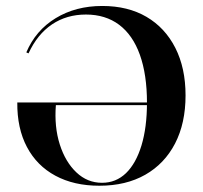

<svg xmlns="http://www.w3.org/2000/svg" viewBox="-20 -602 670 634"><path d="M308.1 11.3Q224.2 11.3 162.9 -21.8Q101.6 -54.8 69 -116.5Q36.3 -178.2 37.1 -263.7H503.2L504 -254.8H164.5Q158.9 -183.1 177.4 -125Q196 -66.9 232.3 -32.7Q268.5 1.6 316.9 1.6Q362.9 1.6 396 -30.2Q429 -62.1 447.2 -121.8Q465.3 -181.5 465.3 -262.9Q465.3 -355.6 441.9 -421Q418.5 -486.3 373.4 -520.2Q328.2 -554 263.7 -554Q200 -554 151.6 -521.4Q103.2 -488.7 74.2 -425.8L66.9 -429Q97.6 -501.6 163.7 -541.9Q229.8 -582.3 317.7 -582.3Q402.4 -582.3 463.7 -546.4Q525 -510.5 558.9 -444Q592.7 -377.4 592.7 -287.1Q592.7 -195.2 558.1 -128.2Q523.4 -61.3 459.7 -25Q396 11.3 308.1 11.3Z"/></svg>

Font: Playfair 144pt SemiCondensed
Style: Bold
Weight: 700
Width: 4
Designer: Claus Eggers Sørensen
Foundry: Claus Eggers Sørensen
Version: Version 2.203